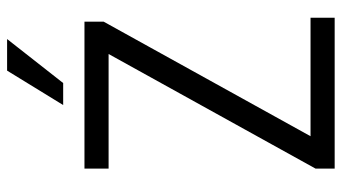

<svg xmlns="http://www.w3.org/2000/svg" viewBox="-231 -732 963 541"><g transform="rotate(-90 250.5 -461.5)"><path d="M46 0V-54L386 -668L391 -637H46V-705H460V-651L120 -37L115 -68H471V0ZM225 -765 322 -923H411L287 -765Z"/></g></svg>

Font: Nunito Sans 10pt Condensed
Style: Regular
Weight: 400
Width: 3
Designer: Vernon Adams
Foundry: Vernon Adams
Version: Version 3.101;gftools[0.9.27]